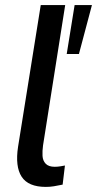

<svg xmlns="http://www.w3.org/2000/svg" viewBox="-20 -725 381 754"><path d="M160 9Q91 9 65 -31Q39 -71 51 -149L140 -705H236L149 -154Q146 -132 147 -113Q148 -94 159.5 -82Q171 -70 195 -70Q206 -70 218 -72Q230 -74 235 -75L226 0Q207 4 191.5 6.5Q176 9 160 9ZM242 -513 273 -705H341L290 -513Z"/></svg>

Font: Nunito Sans 10pt Condensed SemiBold
Style: Italic
Weight: 600
Width: 3
Italic angle: -9°
Designer: Vernon Adams
Foundry: Vernon Adams
Version: Version 3.101;gftools[0.9.27]